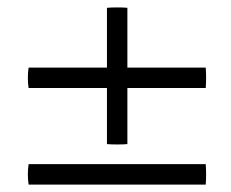

<svg xmlns="http://www.w3.org/2000/svg" viewBox="-20 -498 621 517"><path d="M57 -316H268V-477Q279 -478 296 -478Q313 -478 323 -477V-316H534Q536 -288 534 -261H323V-110Q313 -109 296 -109Q279 -109 268 -110V-261H57Q53 -288 57 -316ZM57 -56H534Q536 -28 534 -1H57Q53 -28 57 -56Z"/></svg>

Font: Tiro Devanagari Hindi
Style: Italic
Weight: 400
Italic angle: -11°
Designer: Devanagari: John Hudson & Fiona Ross, assisted by Paul Hanslow. Latin: John Hudson with Paul Hanslow, assisted by Kaja S
Foundry: Tiro Typeworks Ltd.
Version: Version 1.52